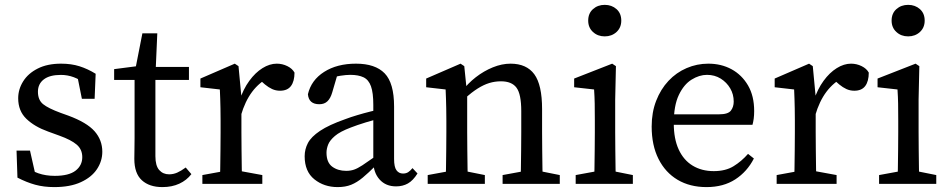

<svg xmlns="http://www.w3.org/2000/svg" viewBox="-20 -746 3850 779"><path d="M200.2 13.1Q157.8 13.1 122.9 3.5Q87.9 -6.1 50.8 -25.3L47.1 -135.1H101.7L128.5 -16.2L79 -39V-73.4Q105.4 -53.5 135.3 -43Q165.3 -32.5 202.2 -32.5Q259.3 -32.5 286.6 -53.6Q313.8 -74.7 313.8 -108.4Q313.8 -139.9 291.1 -159.3Q268.4 -178.6 221.3 -195.5L174.8 -212.4Q119.7 -232.2 86.8 -264.1Q53.8 -296 53.8 -347.3Q53.8 -383.8 74.1 -416.1Q94.3 -448.4 133.3 -468Q172.2 -487.7 227.9 -487.7Q269.2 -487.7 302.4 -477.2Q335.7 -466.7 368.1 -446.7L363.9 -345.2H312.2L291.7 -447.5L328.8 -431V-404.4Q304.6 -423.3 279.4 -432.7Q254.2 -442.1 226.8 -442.1Q181.5 -442.1 157.7 -423.8Q133.9 -405.6 133.9 -373.8Q133.9 -340.6 154.6 -323.6Q175.3 -306.7 226.4 -287.9L257.4 -276.8Q332.2 -249.1 363.7 -213.5Q395.1 -177.8 395.1 -130.3Q395.1 -92.4 373.3 -59.6Q351.5 -26.8 308 -6.9Q264.6 13.1 200.2 13.1Z M568.3 -474.5H746.6V-421.6H568.3ZM610.5 -112.4Q610.5 -73.6 626 -56.1Q641.4 -38.7 666.2 -38.7Q683.1 -38.7 698.9 -45.6Q714.7 -52.5 733.5 -66.4L756.5 -39.5Q737.5 -14.7 707.7 -0.8Q677.8 13.1 638.8 13.1Q585.9 13.1 555.5 -14.7Q525 -42.5 525 -101.4Q525 -119.8 525.5 -138.6Q526 -157.3 526 -186.3V-421.6H443.1V-465.5L566.8 -481.5L525.8 -448.1L557.7 -610.8H618.2L610.5 -435.5Z M872 0Q873 -23 873.5 -60.5Q874 -98 874.5 -138.5Q875 -179 875 -210V-257.7Q875 -285.7 874.5 -306Q874 -326.4 873.5 -344.7Q873 -363 872 -383L793.1 -392V-427.3L932.6 -487.7L947.7 -477.6L959.5 -352.7V-210Q959.5 -179 960 -138.5Q960.5 -98 961 -60.5Q961.5 -23 962.5 0ZM801.1 0V-35.7L910.3 -55.7H935.1L1044.3 -35.7V0ZM917.6 -278.2V-344.8H975.6L951.3 -336.7Q966.9 -384.5 991.4 -417.9Q1015.8 -451.4 1044.9 -469.5Q1074 -487.7 1103 -487.7Q1125.6 -487.7 1145.9 -477.7Q1166.1 -467.7 1174.9 -451.4Q1174.8 -416.2 1160.5 -397Q1146.2 -377.9 1116.2 -377.9Q1098.9 -377.9 1084.1 -384.7Q1069.4 -391.5 1055.2 -403.2L1028.1 -427L1076.6 -435.6Q1031.7 -411.9 1003 -373.5Q974.2 -335.1 957.6 -277.8Z M1216.1 -112Q1216.1 -140.5 1229.3 -165.7Q1242.5 -190.9 1278.4 -215Q1314.2 -239.1 1381.8 -262.9Q1402.8 -270.9 1429.4 -278.8Q1456 -286.8 1484.1 -293.8Q1512.2 -300.9 1537.1 -304.9V-268.6Q1503 -261.5 1464.6 -249.6Q1426.2 -237.7 1403.3 -228.6Q1359.5 -212.1 1338.8 -194.3Q1318 -176.5 1311.4 -159.4Q1304.7 -142.2 1304.7 -126.7Q1304.7 -86.9 1327.9 -69.8Q1351 -52.8 1384.5 -52.8Q1402.1 -52.8 1416.3 -57.7Q1430.5 -62.5 1450 -75.2Q1469.5 -87.9 1499.6 -109.3L1520.8 -125.1L1534.5 -104.5L1504.8 -74.5Q1475.1 -44.8 1451.8 -25.4Q1428.4 -5.9 1404.9 3.6Q1381.3 13.1 1350 13.1Q1294.8 13.1 1255.5 -18.5Q1216.1 -50.1 1216.1 -112ZM1494.6 -91.4V-320.7Q1494.6 -369.5 1485.2 -395.8Q1475.9 -422.2 1455.1 -432.3Q1434.3 -442.3 1401.3 -442.3Q1384.3 -442.3 1361.8 -438.8Q1339.4 -435.4 1311.1 -424.5L1352.8 -455.9L1327.9 -370.9Q1321.1 -347.3 1308.6 -335.2Q1296.1 -323.1 1275.6 -323.1Q1232.8 -323.1 1229.3 -363.7Q1242.7 -421 1295.1 -454.3Q1347.5 -487.7 1424.4 -487.7Q1502.5 -487.7 1540.7 -448.4Q1578.9 -409.1 1578.9 -313.8V-101.1Q1578.9 -68.2 1588.7 -55.1Q1598.4 -41.9 1615.1 -41.9Q1627.8 -41.9 1636.6 -47.8Q1645.5 -53.8 1653.6 -63.9L1673.9 -42.2Q1655.9 -13.4 1635 -1.6Q1614 10.2 1586.9 10.2Q1545.3 10.2 1520.2 -17.6Q1495 -45.5 1494.6 -91.4Z M1878.5 0H1788Q1789 -23 1789.5 -60.5Q1790 -98 1790.5 -138.5Q1791 -179 1791 -210V-257.6Q1791 -285.6 1790.5 -306Q1790 -326.3 1789.5 -344.7Q1789 -363 1788 -383L1709.1 -392V-427.3L1848.6 -487.7L1863.7 -477.6L1875.5 -361.9V-210Q1875.5 -179 1876 -138.5Q1876.5 -98 1877 -60.5Q1877.5 -23 1878.5 0ZM1847.5 -55.7 1947.2 -35.7V0H1715.3V-35.7L1824.3 -55.7ZM2128.1 -55.7H2151.3L2251.2 -35.7V0H2019.2V-35.7ZM2051.4 -487.7Q2116.4 -487.7 2147.9 -444.7Q2179.4 -401.7 2179.4 -303.4V-210Q2179.4 -178 2179.9 -137.5Q2180.4 -97 2180.9 -60Q2181.4 -23 2182.4 0H2091.9Q2092.9 -23 2093.4 -60Q2093.9 -97 2094.4 -137.5Q2094.9 -178 2094.9 -210V-295.2Q2094.9 -364 2075.7 -390Q2056.6 -416.1 2012.5 -416.1Q1987.9 -416.1 1965 -409.1Q1942.1 -402 1918.2 -386.9Q1894.4 -371.8 1865.9 -346.9H1844.1V-393H1896.1L1853.4 -374.4Q1878 -407.5 1910.5 -432.7Q1942.9 -457.9 1979.6 -472.8Q2016.4 -487.7 2051.4 -487.7Z M2433.6 -598.4Q2405.2 -598.4 2385.9 -616.2Q2366.5 -634 2366.5 -662.4Q2366.5 -691.8 2385.9 -709Q2405.2 -726.3 2433.6 -726.3Q2462 -726.3 2481.4 -709Q2500.7 -691.8 2500.7 -662.4Q2500.7 -634 2481.4 -616.2Q2462 -598.4 2433.6 -598.4ZM2479 0H2390.4Q2391.4 -23 2391.9 -60.5Q2392.4 -98 2392.9 -138.5Q2393.4 -179 2393.4 -210V-257Q2393.4 -298 2392.9 -325.5Q2392.4 -353 2390.4 -383L2309.5 -392V-427.3L2463.8 -487.7L2479 -477.6L2476 -342V-210Q2476 -179 2476.5 -138.5Q2477 -98 2477.5 -60.5Q2478 -23 2479 0ZM2447.9 -55.7 2547.7 -35.7V0H2315.7V-35.7L2424.7 -55.7Z M2853.7 -487.7Q2906.5 -487.7 2948.3 -464.9Q2990 -442.1 3015 -399.3Q3039.9 -356.5 3039.9 -295.5Q3039.9 -278.5 3038 -264.2Q3036 -249.8 3033 -239.6H2662.7V-282.2H2897.9Q2933.9 -282.2 2945.4 -297.2Q2956.9 -312.2 2956.9 -333.9Q2956.9 -363.2 2942.7 -387.5Q2928.5 -411.8 2904.1 -427.1Q2879.6 -442.3 2848.4 -442.3Q2817.1 -442.3 2785.9 -422.9Q2754.6 -403.5 2734.2 -360.6Q2713.7 -317.7 2713.7 -245.7Q2713.7 -182.8 2733.6 -139.6Q2753.5 -96.3 2790.2 -74Q2826.8 -51.7 2876.1 -51.7Q2923.7 -51.7 2956 -71.5Q2988.3 -91.2 3015 -121.7L3038.7 -102.9Q3011.5 -49.6 2963.2 -18.2Q2914.9 13.1 2846.6 13.1Q2779.3 13.1 2729.4 -16.4Q2679.5 -46 2651.8 -101.1Q2624 -156.3 2624 -232.5Q2624 -289.9 2642.2 -336.9Q2660.4 -383.9 2692.2 -417.9Q2724 -451.8 2765.8 -469.7Q2807.6 -487.7 2853.7 -487.7Z M3202 0Q3203 -23 3203.5 -60.5Q3204 -98 3204.5 -138.5Q3205 -179 3205 -210V-257.7Q3205 -285.7 3204.5 -306Q3204 -326.4 3203.5 -344.7Q3203 -363 3202 -383L3123.1 -392V-427.3L3262.6 -487.7L3277.7 -477.6L3289.5 -352.7V-210Q3289.5 -179 3290 -138.5Q3290.5 -98 3291 -60.5Q3291.5 -23 3292.5 0ZM3131.1 0V-35.7L3240.3 -55.7H3265.1L3374.3 -35.7V0ZM3247.6 -278.2V-344.8H3305.6L3281.3 -336.7Q3296.9 -384.5 3321.4 -417.9Q3345.8 -451.4 3374.9 -469.5Q3404 -487.7 3433 -487.7Q3455.6 -487.7 3475.9 -477.7Q3496.1 -467.7 3504.9 -451.4Q3504.8 -416.2 3490.5 -397Q3476.2 -377.9 3446.2 -377.9Q3428.9 -377.9 3414.1 -384.7Q3399.4 -391.5 3385.2 -403.2L3358.1 -427L3406.6 -435.6Q3361.7 -411.9 3333 -373.5Q3304.2 -335.1 3287.6 -277.8Z M3664.6 -598.4Q3636.2 -598.4 3616.9 -616.2Q3597.5 -634 3597.5 -662.4Q3597.5 -691.8 3616.9 -709Q3636.2 -726.3 3664.6 -726.3Q3693 -726.3 3712.4 -709Q3731.7 -691.8 3731.7 -662.4Q3731.7 -634 3712.4 -616.2Q3693 -598.4 3664.6 -598.4ZM3710 0H3621.4Q3622.4 -23 3622.9 -60.5Q3623.4 -98 3623.9 -138.5Q3624.4 -179 3624.4 -210V-257Q3624.4 -298 3623.9 -325.5Q3623.4 -353 3621.4 -383L3540.5 -392V-427.3L3694.8 -487.7L3710 -477.6L3707 -342V-210Q3707 -179 3707.5 -138.5Q3708 -98 3708.5 -60.5Q3709 -23 3710 0ZM3678.9 -55.7 3778.7 -35.7V0H3546.7V-35.7L3655.7 -55.7Z"/></svg>

Font: Adobe Variable Font Prototype
Style: Regular
Weight: 389
Designer: Frank Grießhammer
Foundry: Adobe
Version: Version 1.004;hotconv 1.0.113;makeotfexe 2.5.65598